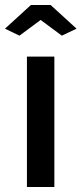

<svg xmlns="http://www.w3.org/2000/svg" viewBox="-42 -750 327 770"><path d="M-22 -635 82 -730H161L265 -635L206 -607L121 -670L36 -607ZM66 0V-523H176V0Z"/></svg>

Font: Raleway-v4020 SemiBold
Style: Regular
Weight: 600
Designer: Matt McInerney, Pablo Impallari, Rodrigo Fuenzalida
Foundry: Matt McInerney, Pablo Impallari, Rodrigo Fuenzalida
Version: Version 4.020;PS 004.020;hotconv 1.0.88;makeotf.lib2.5.64775